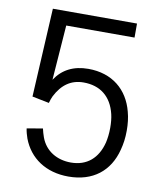

<svg xmlns="http://www.w3.org/2000/svg" viewBox="-81 -765 693 836"><g transform="rotate(10 266.0 -347.0)"><path d="M484 -316C460 -410 389 -470 283 -470C218 -470 169 -445 137 -396L155 -639H457V-701H85L64 -309L139 -294C142 -305 146 -317 150 -325C178 -380 218 -408 273 -408C346 -408 397 -369 415 -293C419 -276 421 -256 421 -234C421 -208 418 -186 414 -168C396 -96 349 -55 278 -55C217 -55 165 -85 144 -142C139 -156 136 -167 133 -180L63 -168C65 -153 69 -140 74 -125C105 -43 178 7 278 7C386 7 458 -50 483 -148C490 -174 494 -201 494 -234C494 -263 491 -291 484 -316Z"/></g></svg>

Font: Arthouse Owned
Style: Regular
Weight: 400
Designer: Jeremy Tribby
Foundry: Tribby Type
Version: Version 1.000;PS 001.000;hotconv 1.0.88;makeotf.lib2.5.64775